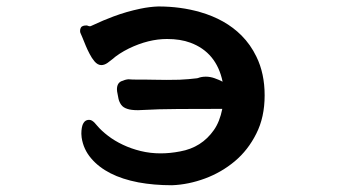

<svg xmlns="http://www.w3.org/2000/svg" viewBox="-20 -501 1040 582"><path d="M486.3 -382.8Q430.2 -382.8 370.6 -354Q339.4 -338.4 320.3 -321.3Q311 -314 306.2 -310.5Q296.4 -303.7 287.1 -303.7Q275.9 -303.7 266.1 -315.4Q258.3 -324.7 251.5 -337.9Q244.6 -351.1 240.2 -361.8Q232.9 -379.9 229 -389.2L225.6 -397Q222.7 -402.3 222.7 -406.7Q222.7 -420.4 233.4 -422.9Q236.8 -423.8 242.2 -423.8H243.7Q249.5 -421.4 252.2 -421.4Q254.9 -421.4 256.3 -422.4Q295.9 -440.9 324.2 -451.2Q363.3 -465.8 405.3 -474.6Q433.6 -480.5 459.5 -481.4H460Q527.3 -481.4 586.4 -464.4Q663.1 -442.4 711.9 -393.6Q739.7 -365.7 757.3 -329.1Q782.2 -278.3 782.2 -211.9Q782.2 -145.5 756.8 -95.7Q731.9 -45.9 691.7 -12.2Q651.4 21.5 601.6 40Q551.3 58.6 501.5 60.5H501Q446.3 60.5 399.4 51.8Q302.2 33.2 256.3 -21Q232.9 -48.3 227.5 -84Q226.6 -89.8 226.6 -95.2Q226.6 -105.5 228 -113.3Q229.5 -121.1 231.4 -125Q233.4 -128.9 236.3 -132.3Q241.7 -137.7 250 -137.7Q254.9 -137.7 258.8 -135.3Q266.1 -130.9 274.4 -120.1Q287.6 -104.5 307.4 -89.4Q327.1 -74.2 352.3 -62.3Q377.4 -50.3 406.5 -43.2Q435.5 -36.1 466.8 -36.1Q495.6 -36.1 525.9 -42Q591.3 -53.7 628.4 -106.9Q646 -131.8 653.8 -170.9H621.1Q500 -170.9 461.9 -169.7Q423.8 -168.5 398.4 -167Q377.4 -167 366.2 -170.9Q353.5 -174.8 347.4 -183.3Q341.3 -191.9 339.1 -202.1Q336.9 -212.4 335 -223.6Q334.5 -227.1 334.5 -230Q334.5 -249 348.1 -254.9Q359.4 -259.8 369.1 -260.7Q379.4 -259.8 390.1 -259.8H415Q426.8 -259.8 445.3 -259.3Q463.9 -258.8 485.4 -258.8Q506.8 -258.8 523.9 -259.3Q553.2 -260.7 576.7 -263.7H577.1Q578.1 -263.7 580.6 -264.6Q590.8 -268.6 604 -268.6Q617.2 -268.6 630.4 -263.9Q643.6 -259.3 654.8 -253.4Q636.2 -342.3 557.1 -371.6Q526.9 -382.8 486.3 -382.8Z"/></svg>

Font: Bakudai
Style: Bold
Weight: 700
Version: Version 1.48